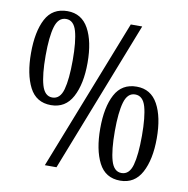

<svg xmlns="http://www.w3.org/2000/svg" viewBox="-81 -803 874 893"><g transform="rotate(10 355.5 -357.0)"><path d="M166 -280Q96 -280 64.5 -341.5Q33 -403 33 -503Q33 -604 64.5 -664Q96 -724 167 -724Q234 -724 267 -664Q300 -604 300 -503Q300 -403 267 -341.5Q234 -280 166 -280ZM187 0 467 -714H521L242 0ZM166 -316Q203 -316 216.5 -364.5Q230 -413 230 -503Q230 -592 216.5 -639.5Q203 -687 167 -687Q130 -687 116 -639.5Q102 -592 102 -503Q102 -413 116 -364.5Q130 -316 166 -316ZM544 10Q474 10 442.5 -51.5Q411 -113 411 -213Q411 -314 443 -374Q475 -434 545 -434Q612 -434 645 -374Q678 -314 678 -213Q678 -113 645 -51.5Q612 10 544 10ZM544 -26Q581 -26 594.5 -74.5Q608 -123 608 -213Q608 -302 594.5 -349.5Q581 -397 544 -397Q508 -397 494 -349.5Q480 -302 480 -213Q480 -123 494 -74.5Q508 -26 544 -26Z"/></g></svg>

Font: Noto Serif Myanmar ExtraCondensed
Style: Regular
Weight: 400
Width: 2
Designer: Ben Mitchell and the Monotype Design Team
Foundry: Monotype Imaging Inc.
Version: Version 2.106; ttfautohint (v1.8.4.7-5d5b)